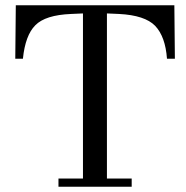

<svg xmlns="http://www.w3.org/2000/svg" viewBox="-20 -709 708 729"><path d="M642 -689 644 -486H614Q608 -570 569 -611Q530 -651 432 -656L386 -658V-31H480V0H202V-31H295V-658L250 -656Q152 -652 114 -613Q76 -575 67 -486H38L40 -689Z"/></svg>

Font: GFS Didot
Style: Regular
Weight: 400
Designer: Takis Katsoulidis and George D. Matthiopoulos
Foundry: Takis Katsoulidis and George D. Matthiopoulos
Version: Version 1.0